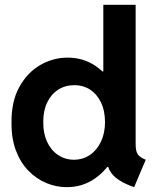

<svg xmlns="http://www.w3.org/2000/svg" viewBox="-20 -772 657 800"><path d="M539 7.8Q504.8 -4.1 481.6 -18.2Q458.4 -32.2 445.4 -48.9Q432.4 -65.6 428.8 -85.8L444.5 -76.3H398.9L421.9 -137.2V-421.1L397.5 -474.5H410.5V-752H545.2V-171.2Q545.2 -141.4 554.5 -128.5Q563.8 -115.7 587.2 -106.4ZM258.1 7.8Q214.6 7.8 173.2 -9.3Q131.8 -26.5 98.8 -60.2Q65.7 -94 46.5 -144.3Q27.3 -194.6 28 -260.9Q27 -348.7 60.3 -409.2Q93.6 -469.7 147.4 -500.8Q201.2 -531.9 261.4 -531.9Q328 -531.9 379.2 -496.5Q430.5 -461.2 459.7 -400.9Q488.9 -340.5 489.3 -265.3Q488.9 -189.3 458.6 -127.2Q428.3 -65.2 376.2 -28.7Q324.2 7.8 258.1 7.8ZM288.2 -106.4Q325.6 -106.7 354.7 -126.5Q383.8 -146.3 400.6 -181.5Q417.3 -216.7 417.6 -263.1Q417.3 -311.4 400.4 -346Q383.5 -380.6 354.8 -399Q326.2 -417.3 290.4 -417.1Q252.2 -417.3 222.6 -398.4Q193.1 -379.5 176.5 -344.8Q159.8 -310.1 160.3 -263.1Q159.8 -216.7 176 -181.5Q192.2 -146.3 221.4 -126.5Q250.5 -106.7 288.2 -106.4Z"/></svg>

Font: Reddit Sans
Style: Regular
Weight: 400
Designer: Stephen Hutchings
Foundry: Reddit
Version: Version 1.014